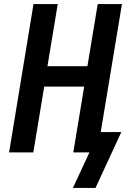

<svg xmlns="http://www.w3.org/2000/svg" viewBox="-20 -755 640 951"><path d="M341 176 423 0H343L397 -326H199L145 0H25L146 -735H266L215 -427H413L464 -735H584L479 -101H581L453 176Z"/></svg>

Font: Iosevka Aile Oblique
Style: Bold
Weight: 700
Italic angle: -9°
Designer: Belleve Invis
Foundry: Belleve Invis
Version: Version 31.1.0; ttfautohint (v1.8.4)